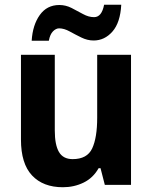

<svg xmlns="http://www.w3.org/2000/svg" viewBox="-20 -776 640 806"><path d="M530 -546V0H420L402 -70H394Q371 -29 331 -9.5Q291 10 244 10Q161 10 114.5 -39.5Q68 -89 68 -190V-546H210V-228Q210 -168 227.5 -138Q245 -108 285 -108Q346 -108 367 -153Q388 -198 388 -282V-546ZM113 -605Q117 -671 147 -713Q177 -755 229 -755Q256 -755 280.5 -742.5Q305 -730 328.5 -717Q352 -704 375 -704Q407 -704 417 -756H489Q485 -681 452 -643.5Q419 -606 373 -606Q347 -606 321.5 -618.5Q296 -631 272.5 -644Q249 -657 228 -657Q215 -657 202.5 -644.5Q190 -632 185 -605Z"/></svg>

Font: Noto Sans SemiCondensed
Style: Bold
Weight: 700
Width: 4
Designer: Monotype Design Team
Foundry: Monotype Imaging Inc.
Version: Version 2.013; ttfautohint (v1.8.4.7-5d5b)